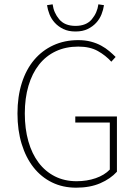

<svg xmlns="http://www.w3.org/2000/svg" viewBox="-20 -858 640 890"><path d="M333 12Q271 12 221 -12.5Q171 -37 135.5 -82Q100 -127 80.5 -190.5Q61 -254 61 -332Q61 -410 81 -473Q101 -536 138 -580Q175 -624 227 -648Q279 -672 343 -672Q375 -672 401.5 -665Q428 -658 449 -646.5Q470 -635 486.5 -621Q503 -607 516 -594L496 -572Q470 -601 433.5 -621.5Q397 -642 343 -642Q285 -642 239 -620.5Q193 -599 161 -558.5Q129 -518 112 -460.5Q95 -403 95 -332Q95 -261 111.5 -203Q128 -145 159 -104Q190 -63 234.5 -40.5Q279 -18 335 -18Q383 -18 423.5 -32Q464 -46 489 -72V-290H329V-318H522V-62Q492 -29 444.5 -8.5Q397 12 333 12ZM330 -712Q297 -712 273.5 -723.5Q250 -735 234 -752.5Q218 -770 209.5 -791.5Q201 -813 198 -834L224 -838Q229 -799 254.5 -768.5Q280 -738 330 -738Q380 -738 405.5 -768.5Q431 -799 436 -838L462 -834Q459 -813 450.5 -791.5Q442 -770 426 -752.5Q410 -735 386.5 -723.5Q363 -712 330 -712Z"/></svg>

Font: Source Code Pro ExtraLight
Style: Regular
Weight: 200
Monospace: yes
Designer: Paul D. Hunt, Teo Tuominen
Foundry: Adobe Systems Incorporated
Version: Version 2.030;PS 1.000;hotconv 16.6.51;makeotf.lib2.5.65220